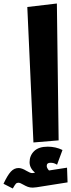

<svg xmlns="http://www.w3.org/2000/svg" viewBox="-136 -808 406 1097"><path d="M55 6 20 -768 189 -788 199 -6ZM250 234 73 262Q57 264 51 264Q35 264 23 259.5Q11 255 -3 247Q-21 236 -31 236Q-40 236 -45.5 242Q-51 248 -63 269L-116 242Q-93 193 -74 172.5Q-55 152 -30 152Q-11 152 15 168Q24 173 32.5 177Q41 181 48 181Q50 181 64 179Q33 152 33 119Q33 81 59 55.5Q85 30 137 30Q182 30 221 49L190 133Q178 126 170 124Q162 122 152 122Q131 122 131 140Q131 152 144 166L247 150Z"/></svg>

Font: FiraGO Heavy
Style: Italic
Weight: 900
Italic angle: -8°
Designer: bBox Type GmbH
Foundry: bBox Type GmbH
Version: Version 1.001